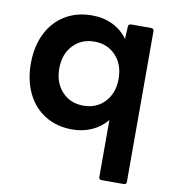

<svg xmlns="http://www.w3.org/2000/svg" viewBox="-83 -601 807 892"><g transform="rotate(10 320.5 -155.0)"><path d="M456 218Q443 218 443 205V-63Q414 -28 372 -9Q330 10 280 10Q207 10 152 -24Q97 -58 67.5 -119Q38 -180 38 -259Q38 -338 67.5 -399Q97 -460 152 -494Q207 -528 280 -528Q334 -528 377.5 -507Q421 -486 449 -447L452 -505Q452 -518 466 -518H560Q573 -518 573 -505V205Q573 218 560 218ZM452 -259Q452 -326 413 -368Q374 -410 312 -410Q250 -410 211 -368Q172 -326 172 -259Q172 -192 211 -150Q250 -108 312 -108Q374 -108 413 -150Q452 -192 452 -259Z"/></g></svg>

Font: LINE Seed Sans KR Bold
Style: Regular
Weight: 700
Designer: LINE BX Design & Sandoll Inc & Dalton Maag Ltd
Foundry: Sandoll Inc.
Version: Version 1.000